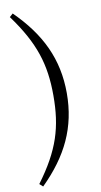

<svg xmlns="http://www.w3.org/2000/svg" viewBox="-110 -869 594 1128"><g transform="rotate(-10 187.0 -305.0)"><path d="M204 -305C204 -118 165 14 32 193L52 211C207 58 284 -102 284 -305C284 -508 207 -668 52 -821L32 -803C162 -625 204 -492 204 -305Z"/></g></svg>

Font: Noto Serif KR Medium
Style: Regular
Weight: 500
Designer: Ryoko NISHIZUKA 西塚涼子 (kana & ideographs); Frank Grießhammer (Latin, Greek & Cyrillic); Wenlong ZHANG 张文龙 (bopomofo); San
Foundry: Adobe
Version: Version 2.001;hotconv 1.1.0;makeotfexe 2.6.0